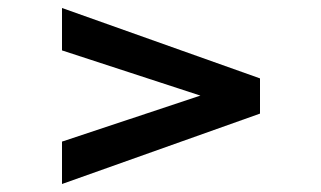

<svg xmlns="http://www.w3.org/2000/svg" viewBox="-20 -595 803 480"><path d="M630 -399V-311L135 -135V-241L481 -356L135 -469V-575Z"/></svg>

Font: Freesentation 6 SemiBold
Style: Regular
Weight: 600
Designer: glyphs from Roboto by Christian Robertson / Hangul glyphs from Noto Sans CJK(Source Han Sans) by Jang Soo-young and Kang
Foundry: PT&
Version: Version 2.001